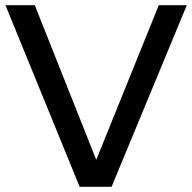

<svg xmlns="http://www.w3.org/2000/svg" viewBox="-20 -720 741 740"><path d="M287 0 1 -700H114L351 -104L592 -700H700L410 0Z"/></svg>

Font: Red Hat Display SemiBold
Style: Regular
Weight: 600
Designer: Pentagram, MCKL
Foundry: Pentagram, MCKL
Version: Version 1.023